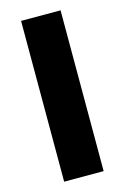

<svg xmlns="http://www.w3.org/2000/svg" viewBox="-103 -688 478 737"><g transform="rotate(-15 136.5 -319.5)"><path d="M214.8 0H57.9V-639H214.8Z"/></g></svg>

Font: Anek Gurmukhi Medium
Style: Regular
Weight: 500
Designer: Sarang Kulkarni (Gurmukhi), Yesha Goshar (Latin)
Foundry: Ek Type
Version: Version 1.003